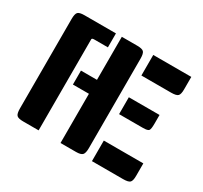

<svg xmlns="http://www.w3.org/2000/svg" viewBox="-148 -927 1197 1132"><g transform="rotate(30 451.0 -361.5)"><path d="M863 -140V-55Q863 -21 852 -10.5Q841 0 806 0H594V-140ZM803 -435V-375Q803 -339 796 -329.5Q789 -320 756 -320H594V-435ZM853 -723V-638Q853 -604 842 -593.5Q831 -583 796 -583H594V-723ZM340 -628H247Q231 -628 231 -620V0H126Q92 0 81.5 -11Q71 -22 71 -57V-666Q71 -701 81.5 -712Q92 -723 126 -723H340ZM380 -723H485Q519 -723 529.5 -712Q540 -701 540 -666V-58Q540 -23 529 -11.5Q518 0 485 0H380V-335H271V-430H380Z"/></g></svg>

Font: Keania One
Style: Regular
Weight: 400
Designer: Julia Petretta
Foundry: Julia Petretta
Version: Version 1.003